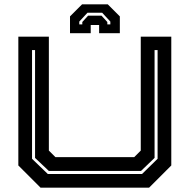

<svg xmlns="http://www.w3.org/2000/svg" viewBox="-20 -870 879 890"><path d="M168 0 65 -103V-700H206.5V-172L237 -141.5H602L632.5 -172V-700H774V-103L671 0ZM201.5 -63.5H638.5L710.5 -134V-638H696.5V-138L633.5 -77.5H206.5L142.5 -138V-638H128.5V-134ZM479.5 -850 535.5 -794V-716H439.5V-754H400.5V-716H304.5V-794L360.5 -850ZM453.5 -811H385.5L347.5 -770V-757H361.5V-768L388.5 -797.5H450.5L477.5 -768V-757H491.5V-770Z"/></svg>

Font: Tourney Expanded Regular
Style: Bold
Weight: 700
Width: 7
Designer: Tyler Finck
Foundry: Etcetera Type Co
Version: Version 1.010; ttfautohint (v1.8.3)